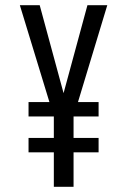

<svg xmlns="http://www.w3.org/2000/svg" viewBox="-20 -720 490 740"><path d="M90 -133V-188.5H187.5V-271H90V-326.5H170.5L56.5 -700H133L225 -361L317 -700H393.5L280.5 -326.5H360V-271H263.5V-188.5H360V-133H263.5V0H187.5V-133Z"/></svg>

Font: Trispace Condensed Light
Style: Regular
Weight: 300
Width: 3
Designer: Tyler Finck
Foundry: Etcetera Type Company
Version: Version 1.210; ttfautohint (v1.8.3)